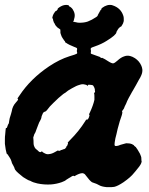

<svg xmlns="http://www.w3.org/2000/svg" viewBox="-43 -715 610 785"><path d="M219 -694Q227 -696 236 -694Q239 -692 239 -692Q238 -691 239.5 -689.5Q241 -688 244 -687L246 -686Q245 -685 248 -684Q255 -678 259 -668Q264 -657 262 -645Q261 -642 261 -641Q260 -637 259 -633Q258 -631 258.5 -631Q259 -631 258 -629Q255 -625 258 -625Q259 -625 260 -625.5Q261 -626 261.5 -625.5Q262 -625 263.5 -624.5Q265 -624 265.5 -624.5Q266 -625 266.5 -624.5Q267 -624 268 -624Q269 -624 270 -623.5Q271 -623 272.5 -623Q274 -623 274.5 -622.5Q275 -622 282 -622Q302 -622 316 -627Q332 -633 350 -645Q352 -646 354 -648Q358 -653 357 -653V-654Q358 -655 359 -657Q359 -658 360 -659Q361 -660 361 -660.5Q361 -661 361 -661.5Q361 -662 362.5 -663.5Q364 -665 363.5 -665.5Q363 -666 364 -667Q368 -670 367 -672Q367 -673 369 -674.5Q371 -676 372 -677.5Q373 -679 372 -680Q371 -681 375 -683Q384 -690 394 -693Q399 -695 406.5 -695Q414 -695 418 -693Q451 -682 461 -651Q463 -646 463 -638.5Q463 -631 463 -629Q461 -619 456 -612Q452 -606 452 -606Q450 -607 444 -601Q440 -597 438 -593Q436 -589 434.5 -587Q433 -585 433 -583Q432 -572 393 -548Q373 -535 344 -525Q332 -521 329.5 -519Q327 -517 328 -512Q330 -507 328.5 -502Q327 -497 330 -495Q332 -494 352 -487Q368 -482 368 -480Q369 -477 373 -478Q373 -479 373.5 -479Q374 -479 378 -477Q385 -474 397 -466Q414 -455 420 -456Q426 -457 437 -467Q452 -481 466 -485Q477 -489 489 -486Q498 -484 509 -477Q527 -465 535 -446Q538 -439 539 -431Q540 -420 535 -408Q531 -398 525 -389Q520 -380 513 -367Q506 -354 501 -346Q498 -342 496.5 -338.5Q495 -335 493 -332Q482 -313 477 -302Q476 -299 472.5 -291Q469 -283 467 -280Q464 -270 460 -266Q456 -262 456 -258Q456 -256 457 -256Q458 -256 457.5 -255Q457 -254 457 -253Q456 -246 453 -238Q448 -226 438 -188Q436 -178 433 -166Q428 -149 426 -133Q424 -122 427 -119Q428 -118 432 -118Q439 -118 450 -123Q459 -126 468 -128Q473 -130 479 -129Q489 -129 496 -126L505 -121Q504 -121 504 -120.5Q504 -120 508.5 -116.5Q513 -113 513 -113Q514 -110 517 -107Q518 -106 518 -105.5Q518 -105 522 -99Q531 -85 533 -77Q534 -74 534.5 -72.5Q535 -71 535 -65Q535 -57 536 -56Q537 -55 534 -47Q530 -37 511 -15Q508 -12 505 -8Q492 9 462 30Q438 46 424 49Q414 51 392 50Q372 48 362 42Q351 36 347 35Q346 35 344 34Q342 33 338.5 32Q335 31 333 30Q323 23 310 5Q304 -4 300 -5Q297 -7 294 -7Q288 -7 280 -4Q272 -1 262 5Q261 5 260 5Q257 1 246 9Q243 11 237.5 14Q232 17 228 20Q223 25 209 30Q189 37 167 39Q138 41 110 35Q92 31 82 25Q79 23 76 23Q69 20 58 13Q53 10 51.5 9Q50 8 43 2Q19 -17 17 -25Q16 -30 13 -35Q7 -45 6 -48Q6 -50 4 -55Q2 -60 1 -63Q0 -66 -2 -68.5Q-4 -71 -5.5 -74Q-7 -77 -7.5 -77Q-8 -77 -9 -79Q-10 -84 -13 -84Q-14 -84 -16 -88Q-20 -101 -23 -127Q-23 -132 -23 -145Q-23 -158 -22 -163Q-21 -179 -20 -185Q-19 -190 -19 -191Q-19 -192 -17.5 -191.5Q-16 -191 -14.5 -193.5Q-13 -196 -12 -200.5Q-11 -205 -10 -206Q-6 -209 -5 -223Q-5 -228 2 -249Q4 -255 5 -260Q8 -281 22 -296Q31 -305 31 -310Q31 -311 30.5 -311.5Q30 -312 30 -311Q28 -311 28 -312Q28 -312 37 -325Q82 -393 158 -444Q200 -472 241 -485Q268 -493 270 -495Q272 -496 272.5 -497.5Q273 -499 272 -502Q270 -507 272 -511Q273 -516 271.5 -518Q270 -520 261 -523Q238 -532 227 -540Q224 -542 223 -542.5Q222 -543 223 -543.5Q224 -544 222.5 -546Q221 -548 219 -550L218 -551Q219 -551 215 -556Q214 -557 214 -557.5Q214 -558 211.5 -561.5Q209 -565 207.5 -570Q206 -575 205.5 -575.5Q205 -576 205 -577.5Q205 -579 204 -580V-582Q204 -583 204 -588.5Q204 -594 203.5 -594.5Q203 -595 200 -597Q191 -602 185 -610Q183 -614 182.5 -614Q182 -614 182 -615Q182 -616 181 -617Q180 -618 179.5 -620Q179 -622 178.5 -621.5Q178 -621 177 -624L175 -630L174 -633Q174 -638 173 -640Q172 -640 171 -639Q170 -638 171 -640V-643Q172 -650 176 -658L184 -670Q184 -669 185 -669Q187 -669 193 -677Q194 -679 193 -679V-680Q206 -691 219 -694ZM301 -370Q293 -372 282 -368Q270 -365 251 -354Q234 -345 223 -335Q220 -334 215 -330Q198 -317 176 -295Q159 -279 150 -266Q148 -263 145.5 -261Q143 -259 140.5 -258.5Q138 -258 137 -257Q132 -254 129 -244Q127 -241 126.5 -235.5Q126 -230 121 -221.5Q116 -213 115 -209Q114 -206 113 -204Q109 -195 105 -183Q102 -173 99.5 -170Q97 -167 95 -159L93 -153L94 -140Q94 -127 95 -122Q99 -109 105 -105Q108 -103 111 -100Q120 -90 125 -94Q128 -97 129 -96Q131 -92 140 -88Q149 -83 158 -85Q169 -86 181 -93Q186 -96 190 -98L194 -100L195 -99Q200 -97 204 -100Q207 -102 208 -102Q210 -101 214 -104Q215 -105 215.5 -104.5Q216 -104 218.5 -105Q221 -106 221 -106Q222 -106 224 -108Q226 -110 226 -111Q226 -111 227.5 -112.5Q229 -114 228.5 -115Q228 -116 229 -117Q234 -120 232 -122Q232 -122 233.5 -124Q235 -126 235 -128Q235 -130 234 -131Q233 -132 244 -143Q280 -179 305 -219L310 -227L311 -226L312 -225L314 -226Q316 -227 317 -229Q318 -231 318.5 -231Q319 -231 319.5 -232Q320 -233 320 -234Q320 -235 321 -237Q324 -242 322 -246L321 -248L324 -254Q338 -284 343 -307Q343 -311 343 -320.5Q343 -330 342 -332Q341 -335 343 -336Q347 -338 345 -345Q344 -347 344.5 -347.5Q345 -348 345 -350Q342 -360 338 -365Q336 -367 334 -367Q333 -367 332 -367.5Q331 -368 328 -368Q325 -368 322 -368.5Q319 -369 317.5 -368Q316 -367 316 -365L315 -363L314 -365Q310 -369 301 -370Z"/></svg>

Font: TT2020 Style B
Style: Italic
Weight: 400
Italic angle: -15°
Version: Version 0.2.000